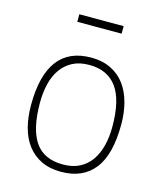

<svg xmlns="http://www.w3.org/2000/svg" viewBox="-109 -798 751 887"><g transform="rotate(15 266.0 -354.5)"><path d="M266 8Q211 8 171 -11.5Q131 -31 104.5 -66Q78 -101 65.5 -149Q53 -197 53 -254Q53 -538 266 -538Q320 -538 360.5 -518Q401 -498 427 -463Q453 -428 466 -380Q479 -332 479 -276Q479 -131 424.5 -61.5Q370 8 266 8ZM266 -27Q312 -27 345 -44Q378 -61 399.5 -91.5Q421 -122 431.5 -163.5Q442 -205 442 -254Q442 -382 397.5 -442.5Q353 -503 266 -503Q219 -503 186 -485.5Q153 -468 131.5 -437.5Q110 -407 100 -365.5Q90 -324 90 -276Q90 -151 132 -89Q174 -27 266 -27ZM372 -681H160V-717H372Z"/></g></svg>

Font: Tanohe Sans ExtraLight
Style: Regular
Weight: 250
Designer: Village Type and Design LLC & Cristiano Sobral
Foundry: Cooper Hewitt Smithsonian Design Museum
Version: Version 1.00;September 29, 2021;FontCreator 13.0.0.2655 64-b